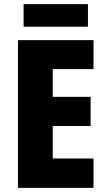

<svg xmlns="http://www.w3.org/2000/svg" viewBox="-20 -908 516 928"><path d="M432 0H67V-714H432V-574H235V-440H418V-299H235V-142H432ZM405 -888V-779H94V-888Z"/></svg>

Font: Noto Sans Bengali Condensed ExtraBold
Style: Regular
Weight: 800
Width: 3
Designer: Joana Ranito - Universal Thirst; Jelle Bosma - Monotype Design Team
Foundry: Universal Thirst ehf.
Version: Version 3.000; ttfautohint (v1.8.4.7-5d5b)